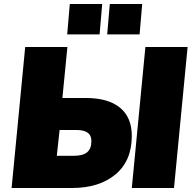

<svg xmlns="http://www.w3.org/2000/svg" viewBox="-20 -940 979 960"><path d="M106 -705H317L292 -450H410Q521 -450 580 -401.5Q639 -353 639 -261Q639 -136 557.5 -68Q476 0 340 0H38ZM707 -705H918L850 0H639ZM348 -161Q395 -161 416 -179Q437 -197 437 -234Q437 -263 418.5 -276.5Q400 -290 362 -290H278L264 -161ZM491 -920 478 -768H316L329 -920ZM691 -920 678 -768H516L529 -920Z"/></svg>

Font: Nunito Sans Heavy Heavy
Style: Italic
Weight: 400
Italic angle: -4.541°
Designer: Vernon Adams
Foundry: Vernon Adams
Version: Version 2.002